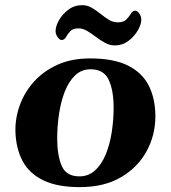

<svg xmlns="http://www.w3.org/2000/svg" viewBox="-20 -726 676 759"><path d="M41 -205.6Q39.6 -257.8 57.9 -309.1Q76.2 -360.4 113.5 -402.3Q150.9 -444.3 206.5 -469.7Q262.2 -495.1 335.9 -495.1Q429.7 -495.1 486.3 -466.6Q543 -438 568.6 -386.5Q594.2 -335 594.2 -266.6Q594.2 -191.9 559.6 -128.2Q524.9 -64.5 458.3 -25.4Q391.6 13.7 295.4 13.7Q205.6 13.7 150.1 -13.7Q94.7 -41 68.8 -90.3Q43 -139.6 41 -205.6ZM293.5 -28.8Q330.1 -28.8 356 -52.5Q381.8 -76.2 397.9 -115.5Q414.1 -154.8 421.6 -203.1Q429.2 -251.5 429.2 -300.8Q429.2 -368.2 409.9 -410.2Q390.6 -452.1 337.9 -452.1Q302.2 -452.1 277.1 -428.2Q252 -404.3 236.3 -364.5Q220.7 -324.7 213.4 -275.9Q206.1 -227.1 206.1 -177.7Q206.1 -112.3 223.9 -70.6Q241.7 -28.8 293.5 -28.8ZM434.6 -546.4Q414.1 -546.4 395.3 -556.6Q376.5 -566.9 358.9 -580.3Q341.3 -593.8 324.5 -603.8Q307.6 -613.8 290 -613.8Q267.6 -613.8 257.3 -602.3Q247.1 -590.8 240.7 -579.3Q234.4 -567.9 223.6 -567.9Q215.8 -567.9 207.8 -579.3Q199.7 -590.8 199.7 -603Q199.7 -622.1 213.1 -646Q226.6 -669.9 250.2 -687.7Q273.9 -705.6 304.7 -705.6Q325.2 -705.6 342.8 -695.3Q360.4 -685.1 377 -671.6Q393.6 -658.2 410.2 -647.9Q426.8 -637.7 445.3 -637.7Q468.8 -637.7 479.7 -649.2Q490.7 -660.6 497.6 -672.1Q504.4 -683.6 514.6 -683.6Q522.9 -683.6 530.8 -672.4Q538.6 -661.1 538.6 -648.4Q538.6 -629.9 524.7 -605.7Q510.7 -581.5 487.3 -564Q463.9 -546.4 434.6 -546.4Z"/></svg>

Font: Gelasio
Style: Bold Italic
Weight: 700
Italic angle: -8.5°
Designer: Eben Sorkin
Foundry: Eben Sorkin
Version: Version 1.008